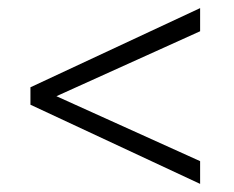

<svg xmlns="http://www.w3.org/2000/svg" viewBox="-20 -467 577 473"><path d="M55 -209V-252L473 -447V-390L119 -230L473 -70V-14Z"/></svg>

Font: LXGW Bright TC
Style: Regular
Weight: 400
Designer: Christian Thalmann (Catharsis Fonts)
Foundry: LXGW / Christian Thalmann (Catharsis Fonts) / Fontworks Inc.
Version: Version 5.501